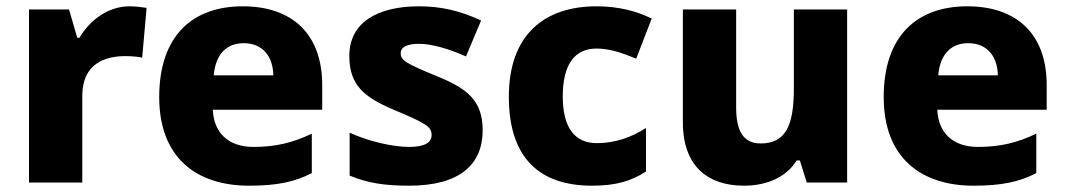

<svg xmlns="http://www.w3.org/2000/svg" viewBox="-20 -579 3382 609"><path d="M391 -559C322 -559 264 -514 232 -459H225L199 -549H72V0H241V-275C241 -377 313 -401 377 -401C400 -401 419 -399 431 -396L445 -554C433 -556 409 -559 391 -559Z M750 -559C591 -559 485 -466 485 -271C485 -78 604 10 770 10C859 10 915 -2 969 -30V-155C908 -126 854 -113 784 -113C703 -113 658 -159 655 -231H1002V-309C1002 -473 905 -559 750 -559ZM753 -442C815 -442 846 -398 847 -340H658C664 -410 701 -442 753 -442Z M1511 -166C1511 -263 1458 -300 1364 -338C1270 -377 1251 -387 1251 -410C1251 -430 1271 -440 1309 -440C1350 -440 1404 -424 1458 -400L1506 -514C1439 -545 1379 -559 1309 -559C1175 -559 1088 -506 1088 -402C1088 -310 1133 -271 1231 -230C1331 -188 1349 -177 1349 -151C1349 -127 1328 -113 1277 -113C1229 -113 1153 -129 1089 -158V-22C1148 2 1200 10 1278 10C1438 10 1511 -57 1511 -166Z M1858 10C1934 10 1983 -5 2029 -35V-173C1982 -143 1931 -125 1873 -125C1806 -125 1765 -170 1765 -273C1765 -375 1803 -425 1872 -425C1913 -425 1951 -412 1998 -393L2047 -520C2001 -543 1944 -559 1872 -559C1710 -559 1594 -472 1594 -272C1594 -76 1693 10 1858 10Z M2667 -549H2498V-299C2498 -186 2475 -124 2393 -124C2338 -124 2315 -163 2315 -238V-549H2146V-191C2146 -50 2227 10 2340 10C2408 10 2472 -14 2507 -70H2517L2539 0H2667Z M3048 -559C2889 -559 2783 -466 2783 -271C2783 -78 2902 10 3068 10C3157 10 3213 -2 3267 -30V-155C3206 -126 3152 -113 3082 -113C3001 -113 2956 -159 2953 -231H3300V-309C3300 -473 3203 -559 3048 -559ZM3051 -442C3113 -442 3144 -398 3145 -340H2956C2962 -410 2999 -442 3051 -442Z"/></svg>

Font: Noto Sans Bengali UI ExtraBold
Style: Regular
Weight: 800
Designer: Jelle Bosma - Monotype Design Team
Foundry: Monotype Imaging Inc.
Version: Version 2.003